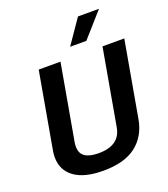

<svg xmlns="http://www.w3.org/2000/svg" viewBox="-165 -1038 1025 1168"><g transform="rotate(-20 348.0 -454.5)"><path d="M51 -165Q51 -188 55 -208L142 -700H283L196 -208Q194 -198 194 -181Q194 -138 223.5 -117.5Q253 -97 312 -97Q449 -97 468 -208L555 -700H696L609 -208Q590 -103 514.5 -45Q439 13 303 13Q180 13 115.5 -34Q51 -81 51 -165ZM477 -922H613L474 -765H369Z"/></g></svg>

Font: KoHo
Style: Bold Italic
Weight: 700
Italic angle: -10°
Version: Version 1.000; ttfautohint (v1.6)